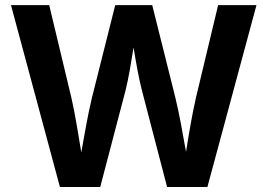

<svg xmlns="http://www.w3.org/2000/svg" viewBox="-20 -748 1070 768"><path d="M219.7 0H380.9L481.9 -385.3C495.6 -440.4 504.4 -497.6 514.2 -558.1C524.4 -495.6 534.7 -437 547.9 -385.3L648.4 0H809.6L1005.9 -727.5H852.5L763.7 -356.9C748.5 -290.5 735.8 -213.9 724.1 -140.6C710.9 -213.9 697.8 -290.5 681.6 -356.9L588.9 -727.5H440.9L347.7 -356.9C331.5 -290 318.4 -212.4 305.2 -138.7C293 -212.4 280.8 -290 265.6 -356.9L176.8 -727.5H23.9Z"/></svg>

Font: Raveo SemiBold
Style: Regular
Weight: 600
Designer: Jakub Foglar, Rasmus Andersson (Inter)
Foundry: Jakubfoglar.com
Version: Version 1.100;Glyphs 3.2.3 (3260)